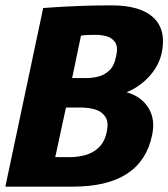

<svg xmlns="http://www.w3.org/2000/svg" viewBox="-22 -696 628 716"><path d="M250 0H-2L139 -666Q139 -666 174 -668.5Q209 -671 267 -673.5Q325 -676 394 -676Q502 -676 550.5 -630Q599 -584 581 -498Q570 -450 534.5 -411Q499 -372 450 -352Q506 -336 532 -293Q558 -250 545 -191Q505 0 250 0ZM337 -566Q300 -566 290 -564.5Q280 -563 280 -563L247 -405H303Q322 -405 344.5 -410.5Q367 -416 385.5 -433Q404 -450 411 -486Q419 -521 407.5 -538Q396 -555 376 -560.5Q356 -566 337 -566ZM240 -110Q267 -110 295.5 -117.5Q324 -125 346 -145.5Q368 -166 376 -204Q384 -241 370.5 -261Q357 -281 332 -288Q307 -295 280 -295H224L184 -110Z"/></svg>

Font: Epunda Sans ExtraBold
Style: Italic
Weight: 800
Italic angle: -12.0243°
Designer: Simon Atzbach
Foundry: typofactur
Version: Version 2.204; ttfautohint (v1.8.4.7-5d5b)